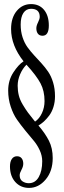

<svg xmlns="http://www.w3.org/2000/svg" viewBox="-20 -730 314 939"><path d="M122.1 189Q81.1 189 54.9 160.2Q28.8 131.3 28.8 84Q28.8 61 37.8 47.6Q46.9 34.2 63 34.2Q78.1 34.2 85.9 44.2Q93.8 54.2 93.8 70.8Q93.8 84.5 85 100.6Q76.2 116.7 76.2 127Q76.2 147.5 89.8 156.7Q103.5 166 120.6 166Q152.3 166 169.4 136Q186.5 106 186.5 58.6Q186.5 31.2 174.1 4.4Q161.6 -22.5 143.3 -43.9Q125 -65.4 103.3 -92Q81.5 -118.7 63.2 -144.8Q44.9 -170.9 32.5 -208.3Q20 -245.6 20 -287.1Q20 -336.9 45.2 -375.5Q70.3 -414.1 95.2 -430.2Q34.2 -507.3 34.2 -588.4Q34.2 -643.6 62 -676.8Q89.8 -710 131.8 -710Q172.4 -710 195.6 -681.6Q218.8 -653.3 218.8 -605.5Q218.8 -555.2 188 -555.2Q172.9 -555.2 165.3 -565.2Q157.7 -575.2 157.7 -591.8Q157.7 -604 166 -620.6Q174.3 -637.2 174.3 -647.5Q174.3 -687 131.8 -687Q107.9 -687 94.5 -666.7Q81.1 -646.5 81.1 -609.9Q81.1 -576.2 90.3 -547.9Q99.6 -519.5 114.5 -499Q129.4 -478.5 147.2 -459.2Q165 -439.9 182.9 -420.4Q200.7 -400.9 215.6 -379.2Q230.5 -357.4 239.7 -326.7Q249 -295.9 249 -259.3Q249 -231 241.2 -206.3Q233.4 -181.6 220.2 -164.3Q207 -147 194.6 -135.7Q182.1 -124.5 168 -116.2Q201.2 -77.6 219.5 -41.3Q237.8 -4.9 237.8 43Q237.8 106.9 203.4 147.9Q168.9 189 122.1 189ZM151.4 -135.3Q172.4 -149.4 185.1 -176.8Q197.8 -204.1 197.8 -235.8Q197.8 -285.2 178.2 -322.3Q158.7 -359.4 109.4 -413.6Q90.3 -394.5 78.4 -366.7Q66.4 -338.9 66.4 -311Q66.4 -285.6 72 -263.4Q77.6 -241.2 91.3 -218.3Q105 -195.3 116.9 -179.2Q128.9 -163.1 151.4 -135.3Z"/></svg>

Font: Imbue
Style: Regular
Weight: 400
Designer: Tyler Finck
Foundry: Etcetera Type Company
Version: Version 0.910